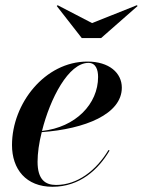

<svg xmlns="http://www.w3.org/2000/svg" viewBox="-20 -706 548 736"><path d="M333 -617.5 201 -686 197.5 -683 293.5 -560H367.5L507.5 -683L504.5 -686ZM124 -86C124 -118.5 129.5 -158.5 140 -199.5C306 -211.5 447 -268.5 447 -370C447 -426.5 398.5 -470 315 -470C152 -470 26 -309 26 -150C26 -57.5 79.5 10 181.5 10C285.5 10 357.5 -56 400 -129L396 -131C348.5 -52 276.5 3 195 3C153.5 3 124 -17.5 124 -86ZM319 -465C347.5 -465 356 -438.5 356 -411C356 -307.5 270 -218 141 -204C172 -328 242.5 -465 319 -465Z"/></svg>

Font: Bodoni* 36pt Medium
Style: Italic
Weight: 500
Italic angle: -13°
Version: Version 2.3